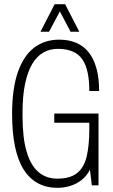

<svg xmlns="http://www.w3.org/2000/svg" viewBox="-20 -888 540 920"><path d="M256 12Q149 12 93.5 -75.5Q38 -163 38 -343Q38 -463 65.5 -542Q93 -621 143.5 -659.5Q194 -698 264 -698Q310 -698 346 -682.5Q382 -667 406 -636Q430 -605 442.5 -559Q455 -513 455 -452H408Q408 -502 400 -540Q392 -578 374.5 -603.5Q357 -629 327.5 -641.5Q298 -654 257 -654Q219 -654 188 -636.5Q157 -619 135 -582.5Q113 -546 100.5 -488Q88 -430 88 -348V-331Q88 -226 108 -160Q128 -94 165 -63Q202 -32 255 -32Q315 -32 348.5 -58Q382 -84 395 -137Q408 -190 408 -271V-300H240V-344H452V0H420L411 -75Q396 -45 371 -25.5Q346 -6 316 3Q286 12 256 12ZM174 -736 242 -868H292L360 -736H318L255 -856H279L215 -736Z"/></svg>

Font: Archivo ExtraCondensed Thin
Style: Regular
Weight: 250
Width: 2
Designer: Hector Gatti
Foundry: Omnibus-Type
Version: Version 2.001